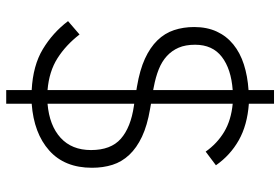

<svg xmlns="http://www.w3.org/2000/svg" viewBox="-162 -658 902 618"><g transform="rotate(90 289.0 -349.0)"><path d="M270 82V0Q191 -4 138 -36Q85 -68 48 -117L91 -154Q125 -110 167.5 -83Q210 -56 270 -51V-337L258 -339Q205 -348 169 -364.5Q133 -381 110 -404.5Q87 -428 77 -458Q67 -488 67 -523Q67 -564 81.5 -595.5Q96 -627 123 -649Q150 -671 187.5 -683Q225 -695 270 -698V-780H314V-699Q383 -694 431.5 -666.5Q480 -639 512 -593L468 -560Q442 -597 404.5 -619.5Q367 -642 314 -647V-384L331 -381Q384 -372 420 -355Q456 -338 478.5 -314Q501 -290 510.5 -260Q520 -230 520 -194Q520 -106 464.5 -56.5Q409 -7 314 0V82ZM463 -191Q463 -255 426.5 -287Q390 -319 321 -329L314 -330V-51Q384 -57 423.5 -93Q463 -129 463 -191ZM124 -526Q124 -495 133.5 -473Q143 -451 160.5 -435Q178 -419 203 -409Q228 -399 260 -393L270 -391V-647Q202 -642 163 -612Q124 -582 124 -526Z"/></g></svg>

Font: IBM Plex Thai Light
Style: Regular
Weight: 300
Designer: Mike Abbink, Paul van der Laan, Pieter van Rosmalen, Ben Mitchell, Mark Frömberg
Foundry: Bold Monday
Version: Version 1.0